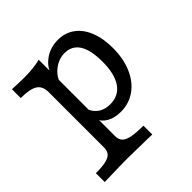

<svg xmlns="http://www.w3.org/2000/svg" viewBox="-164 -561 880 880"><g transform="rotate(-45 276.0 -120.5)"><path d="M135.5 71V-287.1Q135.5 -325.8 110.5 -341.9Q85.5 -358.1 25.8 -358.1V-415.3Q66.9 -412.9 108.1 -412.9Q164.5 -412.9 208.1 -424.2V71Q208.1 92.7 219.8 105.2Q231.5 117.7 258.5 123.4Q285.5 129 333.9 129V186.3L307.3 185.5Q198.4 183.1 171.8 183.1Q138.7 183.1 25.8 186.3V129Q67.7 129 91.5 123.4Q115.3 117.7 125.4 105.6Q135.5 93.5 135.5 71ZM199.2 -49.2 207.3 -100.8Q220.2 -74.2 242.7 -60.9Q265.3 -47.6 296 -47.6Q350.8 -47.6 379.8 -89.5Q408.9 -131.5 408.9 -212.1Q408.9 -261.3 398.4 -294.8Q387.9 -328.2 366.5 -345.2Q345.2 -362.1 314.5 -362.1Q277.4 -362.1 246 -339.1Q214.5 -316.1 202.4 -279L196.8 -321.8Q206.5 -368.5 244.8 -397.6Q283.1 -426.6 334.7 -426.6Q380.6 -426.6 415.3 -401.6Q450 -376.6 468.5 -330.2Q487.1 -283.9 487.1 -221.8Q487.1 -152.4 464.1 -99.6Q441.1 -46.8 400 -17.7Q358.9 11.3 305.6 11.3Q266.1 11.3 238.3 -4.4Q210.5 -20.2 199.2 -49.2Z"/></g></svg>

Font: Playfair Micro SmCond SmLight
Style: Regular
Weight: 360
Width: 4
Designer: Claus Eggers Sørensen
Foundry: Claus Eggers Sørensen
Version: Version 2.100;Glyphs 3.2 (3219)